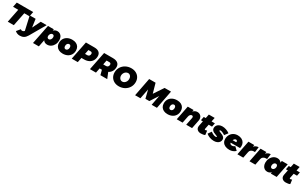

<svg xmlns="http://www.w3.org/2000/svg" viewBox="485 -3451 10108 6390"><g transform="rotate(30 5538.5 -256.0)"><path d="M722 -701 685 -518H485L381 0H149L253 -518H54L91 -701Z M1329 -547 986 46Q937 130 874 167Q811 204 725 204Q669 204 625 187Q581 170 540 135L653 -2Q667 13 681 18.5Q695 24 713 24Q750 24 783 -5L796 -17L677 -547H904L948 -235L1101 -547Z M1945 -318Q1945 -228 1907.5 -153.5Q1870 -79 1805.5 -35.5Q1741 8 1663 8Q1611 8 1571.5 -12.5Q1532 -33 1509 -72L1456 194H1231L1379 -547H1604L1593 -493Q1661 -555 1743 -555Q1802 -555 1848 -525Q1894 -495 1919.5 -441Q1945 -387 1945 -318ZM1550 -259Q1550 -221 1569 -198.5Q1588 -176 1620 -176Q1661 -176 1689.5 -213.5Q1718 -251 1718 -303Q1718 -343 1700.5 -365Q1683 -387 1651 -387Q1624 -387 1600.5 -369.5Q1577 -352 1563.5 -322.5Q1550 -293 1550 -259Z M2597 -302Q2597 -210 2554.5 -139.5Q2512 -69 2435.5 -30.5Q2359 8 2259 8Q2172 8 2108.5 -23.5Q2045 -55 2010.5 -112Q1976 -169 1976 -246Q1976 -338 2018.5 -408Q2061 -478 2138 -516.5Q2215 -555 2315 -555Q2402 -555 2465.5 -524Q2529 -493 2563 -436Q2597 -379 2597 -302ZM2204 -257Q2204 -215 2223 -190Q2242 -165 2276 -165Q2317 -165 2343 -198.5Q2369 -232 2369 -285Q2369 -327 2350 -352Q2331 -377 2297 -377Q2256 -377 2230 -343.5Q2204 -310 2204 -257Z M3320 -500Q3320 -405 3278 -333Q3236 -261 3157.5 -221.5Q3079 -182 2973 -182H2876L2840 0H2608L2748 -701H3077Q3194 -701 3257 -648.5Q3320 -596 3320 -500ZM3095 -462Q3095 -492 3078 -508.5Q3061 -525 3030 -525H2945L2912 -358H2997Q3042 -358 3068.5 -386.5Q3095 -415 3095 -462Z M3880 -225 3972 0H3710L3662 -182H3575L3539 0H3307L3447 -701H3786Q3909 -701 3975 -648.5Q4041 -596 4041 -499Q4041 -406 3999.5 -335Q3958 -264 3880 -225ZM3611 -358H3718Q3763 -358 3789.5 -386.5Q3816 -415 3816 -462Q3816 -492 3799 -508.5Q3782 -525 3751 -525H3644Z M4844 -385Q4844 -272 4788 -180.5Q4732 -89 4635 -36.5Q4538 16 4420 16Q4317 16 4237.5 -27Q4158 -70 4114 -146Q4070 -222 4070 -318Q4070 -431 4126 -522Q4182 -613 4279 -664.5Q4376 -716 4494 -716Q4597 -716 4676.5 -673.5Q4756 -631 4800 -556Q4844 -481 4844 -385ZM4309 -334Q4309 -290 4327 -254Q4345 -218 4375.5 -197.5Q4406 -177 4442 -177Q4485 -177 4522.5 -202.5Q4560 -228 4582.5 -272Q4605 -316 4605 -369Q4605 -436 4568.5 -479.5Q4532 -523 4477 -523Q4434 -523 4395.5 -498Q4357 -473 4333 -429.5Q4309 -386 4309 -334Z M5772 -701H6018L5882 0H5679L5753 -383L5551 -68H5400L5321 -384L5246 0H5043L5179 -701H5425L5528 -335Z M6625 -302Q6625 -210 6582.5 -139.5Q6540 -69 6463.5 -30.5Q6387 8 6287 8Q6200 8 6136.5 -23.5Q6073 -55 6038.5 -112Q6004 -169 6004 -246Q6004 -338 6046.5 -408Q6089 -478 6166 -516.5Q6243 -555 6343 -555Q6430 -555 6493.5 -524Q6557 -493 6591 -436Q6625 -379 6625 -302ZM6232 -257Q6232 -215 6251 -190Q6270 -165 6304 -165Q6345 -165 6371 -198.5Q6397 -232 6397 -285Q6397 -327 6378 -352Q6359 -377 6325 -377Q6284 -377 6258 -343.5Q6232 -310 6232 -257Z M7302 -375Q7302 -353 7297 -325L7232 0H7007L7065 -291Q7067 -305 7067 -312Q7067 -338 7053.5 -352.5Q7040 -367 7016 -367Q6984 -367 6956.5 -338.5Q6929 -310 6921 -267L6868 0H6643L6751 -547H6976L6963 -479Q7030 -555 7124 -555Q7177 -555 7217 -532Q7257 -509 7279.5 -468Q7302 -427 7302 -375Z M7620 -201Q7618 -189 7618 -186Q7618 -162 7644 -164Q7666 -164 7708 -181L7728 -20Q7699 -5 7656 2.5Q7613 10 7571 10Q7487 10 7438 -32.5Q7389 -75 7389 -144Q7389 -166 7393 -185L7431 -375H7356L7384 -517H7459L7490 -670H7714L7683 -517H7811L7783 -375H7655Z M7771 -98 7861 -226Q7912 -186 7962 -164Q8012 -142 8053 -142Q8090 -142 8090 -164Q8090 -173 8076.5 -179.5Q8063 -186 8029 -199Q7978 -218 7942.5 -236Q7907 -254 7880 -286.5Q7853 -319 7853 -366Q7853 -421 7882 -464Q7911 -507 7963.5 -531Q8016 -555 8084 -555Q8156 -555 8229.5 -529.5Q8303 -504 8368 -457L8272 -331Q8219 -366 8172.5 -386Q8126 -406 8095 -406Q8081 -406 8072 -400Q8063 -394 8063 -384Q8063 -373 8078.5 -365Q8094 -357 8131 -342Q8182 -322 8217 -304Q8252 -286 8278 -254.5Q8304 -223 8304 -176Q8304 -122 8274.5 -80Q8245 -38 8192 -14.5Q8139 9 8070 9Q7986 9 7908 -19Q7830 -47 7771 -98Z M8957 -301Q8957 -264 8948 -223H8586Q8597 -157 8672 -157Q8729 -157 8782 -198L8898 -84Q8801 7 8664 7Q8573 7 8505.5 -23Q8438 -53 8401.5 -109Q8365 -165 8365 -239Q8365 -329 8404.5 -401Q8444 -473 8514.5 -513.5Q8585 -554 8674 -554Q8760 -554 8824 -522.5Q8888 -491 8922.5 -433.5Q8957 -376 8957 -301ZM8744 -350Q8744 -372 8729 -387Q8714 -402 8690 -402Q8664 -402 8640.5 -381.5Q8617 -361 8602 -327H8739Q8744 -340 8744 -350Z M9470 -557 9444 -355Q9424 -358 9407 -358Q9346 -358 9302.5 -328.5Q9259 -299 9250 -252H9249L9199 0H8974L9083 -547H9308L9294 -476Q9366 -557 9470 -557Z M9935 -557 9909 -355Q9889 -358 9872 -358Q9811 -358 9767.5 -328.5Q9724 -299 9715 -252H9714L9664 0H9439L9548 -547H9773L9759 -476Q9831 -557 9935 -557Z M9917 -229Q9917 -319 9954.5 -393.5Q9992 -468 10056.5 -511.5Q10121 -555 10199 -555Q10251 -555 10290.5 -534.5Q10330 -514 10353 -475L10367 -547H10592L10483 0H10258L10269 -54Q10201 8 10119 8Q10060 8 10014 -22Q9968 -52 9942.5 -106Q9917 -160 9917 -229ZM10312 -288Q10312 -326 10293 -348.5Q10274 -371 10242 -371Q10201 -371 10172.5 -333.5Q10144 -296 10144 -244Q10144 -204 10161.5 -182Q10179 -160 10211 -160Q10238 -160 10261.5 -177.5Q10285 -195 10298.5 -224.5Q10312 -254 10312 -288Z M10886 -201Q10884 -189 10884 -186Q10884 -162 10910 -164Q10932 -164 10974 -181L10994 -20Q10965 -5 10922 2.5Q10879 10 10837 10Q10753 10 10704 -32.5Q10655 -75 10655 -144Q10655 -166 10659 -185L10697 -375H10622L10650 -517H10725L10756 -670H10980L10949 -517H11077L11049 -375H10921Z"/></g></svg>

Font: TypoPRO Montserrat
Style: Italic
Weight: 900
Italic angle: -11.3°
Designer: Julieta Ulanovsky
Foundry: Julieta Ulanovsky
Version: Version 6.001